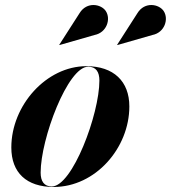

<svg xmlns="http://www.w3.org/2000/svg" viewBox="-20 -733 679 763"><path d="M586 -594C634 -603.5 651.5 -657 630.5 -689C612 -717 555 -728 526 -680.5L445.5 -555L446.5 -554ZM356 -594C404 -603.5 421.5 -657 400.5 -689C382 -717 325 -728 296 -680.5L215.5 -555L216.5 -554ZM193.5 10C359.5 10 494 -145 494 -310C494 -410 431.5 -470 323 -470C164.5 -470 25 -314.5 25 -147C25 -47 85 10 193.5 10ZM186 8C155 8 141.5 -13 141.5 -47C141.5 -181 249 -468 330.5 -468C361.5 -468 375 -447 375 -413C375 -279 267.5 8 186 8Z"/></svg>

Font: Bodoni* 96pt
Style: Bold Italic
Weight: 700
Italic angle: -13°
Version: Version 2.3